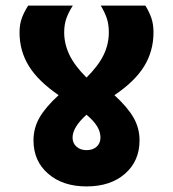

<svg xmlns="http://www.w3.org/2000/svg" viewBox="-20 -668 620 688"><path d="M100 -165Q100 -209 121.5 -246.5Q143 -284 190 -327Q116 -378 83 -432Q50 -486 50 -552Q50 -579 57.5 -601Q65 -623 81 -648H241Q225 -623 217.5 -601Q210 -579 210 -552Q210 -511 228.5 -472Q247 -433 290 -390Q333 -433 351.5 -471.5Q370 -510 370 -552Q370 -580 363 -601.5Q356 -623 341 -648H501Q516 -623 523 -601.5Q530 -580 530 -552Q530 -485 496.5 -430.5Q463 -376 390 -327Q437 -284 458.5 -246.5Q480 -209 480 -165Q480 -91 428 -45.5Q376 0 290 0Q205 0 152.5 -45.5Q100 -91 100 -165ZM340 -175Q340 -195 328.5 -214.5Q317 -234 290 -257Q240 -212 240 -175Q240 -155 254 -142.5Q268 -130 290 -130Q313 -130 326.5 -142.5Q340 -155 340 -175Z"/></svg>

Font: Madhuban Bold
Style: Regular
Weight: 700
Designer: jaikishan Patel
Foundry: MagicType
Version: Version 1.000